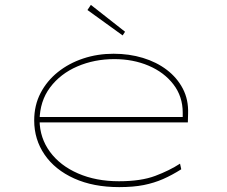

<svg xmlns="http://www.w3.org/2000/svg" viewBox="-20 -756 930 786"><path d="M468 10Q362 10 283.5 -25.5Q205 -61 162.5 -123Q120 -185 120 -263Q120 -325 146 -375Q172 -425 217 -461Q262 -497 320.5 -516.5Q379 -536 445 -536Q509 -536 565 -519Q621 -502 663 -470Q705 -438 728.5 -393Q752 -348 750 -291L749 -255H132V-277H738L728 -270V-295Q728 -361 690 -410.5Q652 -460 588.5 -487Q525 -514 448 -514Q366 -514 296.5 -484Q227 -454 185 -398Q143 -342 142 -263Q143 -191 184.5 -134.5Q226 -78 299.5 -46Q373 -14 467 -14Q557 -14 615.5 -36Q674 -58 717 -86L722 -63Q684 -39 647.5 -23Q611 -7 568.5 1.5Q526 10 468 10ZM482 -611 338 -715 352 -736 492 -626Z"/></svg>

Font: Lexend Zetta Thin
Style: Regular
Weight: 250
Version: Version 1.007